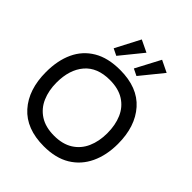

<svg xmlns="http://www.w3.org/2000/svg" viewBox="-217 -901 1043 1043"><g transform="rotate(45 304.0 -379.5)"><path d="M297 14Q162 14 91 -65.5Q20 -145 20 -280Q20 -369 50.5 -434.5Q81 -500 142.5 -536.5Q204 -573 297 -573Q432 -573 502.5 -493.5Q573 -414 573 -280Q573 -193 541.5 -126.5Q510 -60 449 -23Q388 14 297 14ZM296 -66Q361 -66 404.5 -93.5Q448 -121 469.5 -169.5Q491 -218 491 -280Q491 -343 470 -391.5Q449 -440 405.5 -467.5Q362 -495 296 -495Q200 -495 150.5 -437Q101 -379 101 -280Q101 -219 122 -170.5Q143 -122 186.5 -94Q230 -66 296 -66ZM189 -631 263 -773 332 -740 228 -612ZM344 -631 419 -773 487 -740 383 -612Z"/></g></svg>

Font: Darker Grotesque SemiBold
Style: Regular
Weight: 600
Designer: Gabriel Lam
Foundry: TypeRant
Version: Version 1.000;gftools[0.9.28]